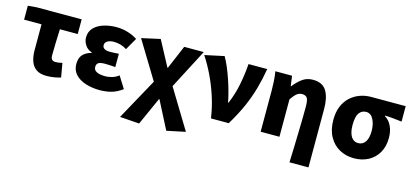

<svg xmlns="http://www.w3.org/2000/svg" viewBox="-66 -1062 3751 1756"><g transform="rotate(15 1809.5 -184.0)"><path d="M359 14Q298 14 262 -11.5Q226 -37 210.5 -82Q195 -127 195 -187V-430H30V-562L115 -569H538V-430H369Q366 -360 364 -293.5Q362 -227 362 -181Q362 -151 374.5 -140.5Q387 -130 406 -130Q422 -130 437 -132Q452 -134 471 -139L494 -6Q466 2 432 8Q398 14 359 14Z M865 14Q792 14 730.5 -5.5Q669 -25 632.5 -64.5Q596 -104 596 -163Q596 -220 625 -251.5Q654 -283 705 -296V-301Q662 -315 640.5 -350Q619 -385 619 -419Q619 -476 654 -512Q689 -548 745.5 -565.5Q802 -583 867 -583Q918 -583 970 -568Q1022 -553 1065 -525L1000 -411Q972 -429 940.5 -438Q909 -447 877 -447Q839 -447 816 -432.5Q793 -418 793 -394Q793 -349 867 -349Q885 -349 907 -350.5Q929 -352 948 -353V-227Q923 -229 897.5 -230.5Q872 -232 849 -232Q808 -232 789 -221Q770 -210 770 -181Q770 -122 883 -122Q907 -122 941 -131Q975 -140 1006 -164L1076 -52Q1021 -12 969.5 1Q918 14 865 14Z M1292 215 1108 202 1323 -189 1107 -544 1283 -583 1410 -345H1414L1509 -569H1694L1499 -194L1725 178L1549 215L1414 -48H1410Z M1915 0Q1899 -106 1867 -204Q1835 -302 1793 -388.5Q1751 -475 1705 -544L1888 -583Q1910 -545 1931.5 -494.5Q1953 -444 1972 -388Q1991 -332 2005.5 -278.5Q2020 -225 2028 -181H2033Q2073 -276 2092 -374.5Q2111 -473 2118 -569H2295Q2278 -468 2252.5 -378Q2227 -288 2187 -197Q2147 -106 2083 0Z M2712 202Q2715 136 2717 62.5Q2719 -11 2721 -83Q2723 -155 2724 -218.5Q2725 -282 2725 -330Q2725 -389 2711 -410Q2697 -431 2662 -431Q2634 -431 2611 -411.5Q2588 -392 2563 -354V0H2385V-392Q2385 -426 2382.5 -474Q2380 -522 2372 -569H2530L2543 -473H2546Q2582 -519 2624.5 -551Q2667 -583 2725 -583Q2817 -583 2854.5 -521Q2892 -459 2892 -352V202Z M3270 14Q3195 14 3133.5 -19.5Q3072 -53 3035.5 -118.5Q2999 -184 2999 -278Q2999 -352 3022 -406.5Q3045 -461 3084.5 -497Q3124 -533 3174 -551Q3224 -569 3278 -569H3606V-423Q3560 -428 3525 -432Q3490 -436 3446 -437V-432Q3487 -408 3510 -360Q3533 -312 3533 -249Q3533 -168 3499.5 -109Q3466 -50 3406.5 -18Q3347 14 3270 14ZM3272 -130Q3316 -130 3340 -166Q3364 -202 3364 -268Q3364 -333 3340 -379Q3316 -425 3272 -425Q3230 -425 3205.5 -391.5Q3181 -358 3181 -278Q3181 -207 3205 -168.5Q3229 -130 3272 -130Z"/></g></svg>

Font: Source Han Sans TC Heavy
Style: Regular
Weight: 900
Designer: Ryoko NISHIZUKA Ë•øÂ°öÊ∂ºÂ≠ê (kana, bopomofo & ideographs); Paul D. Hunt (Latin, Greek & Cyrillic); Sandoll Communicatio
Foundry: Adobe
Version: Version 2.004;hotconv 1.0.118;makeotfexe 2.5.65603